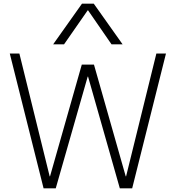

<svg xmlns="http://www.w3.org/2000/svg" viewBox="-20 -1020 952 1040"><path d="M216 0 33 -730H85L249 -65H251L423 -670H489L661 -65H663L827 -730H879L696 0H629L457 -605H455L282 0ZM268 -780 424 -1000H488L644 -780H584L457 -964H455L327 -780Z"/></svg>

Font: M PLUS 1 Light
Style: Regular
Weight: 300
Designer: Coji Morishita
Foundry: UNDERFOREST DESIGN
Version: Version 1.001